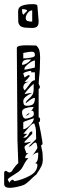

<svg xmlns="http://www.w3.org/2000/svg" viewBox="-34 -692 337 924"><path d="M53 -636Q53 -658 73 -665Q93 -672 121 -672H125Q145 -672 146 -664Q152 -598 152 -590Q152 -568 142 -562.5Q132 -557 120 -557.5Q108 -558 104 -558Q83 -558 70.5 -563Q58 -568 54 -585ZM78 -621 97 -640Q95 -648 72 -648Q72 -627 78 -621ZM121 -588V-642Q109 -642 99.5 -630Q90 -618 90 -605Q90 -594 98.5 -591Q107 -588 121 -588ZM11 138Q17 138 21 134Q25 130 30 121Q42 103 54 93L50 -16L47 -461Q47 -474 93 -474L140 -473Q152 -463 155.5 -449Q159 -435 159 -415Q159 -360 154 -317Q152 -297 152 -289Q153 -286 155 -282Q157 -278 158 -276Q158 -270 157 -268Q156 -266 152 -264V-128Q159 -126 159 -116Q159 -105 152 -103Q156 -88 163.5 -47.5Q171 -7 171 2L164 7Q164 14 168 29Q172 44 172 78Q172 92 166.5 105Q161 118 140 149Q139 148 122 164Q91 195 78 199Q64 204 45 208Q26 212 13 212Q-14 212 -14 193V138Q-14 135 -11 132.5Q-8 130 -6 130Q-4 130 1.5 134Q7 138 11 138ZM78 -437V-411Q95 -411 114.5 -414.5Q134 -418 134 -426Q134 -435 131 -439Q128 -443 119 -443Q110 -443 97.5 -441Q85 -439 78 -437ZM72 -380Q93 -380 116 -405L106 -406Q89 -406 80.5 -400.5Q72 -395 72 -380ZM84 -363V-356Q87 -357 110.5 -361.5Q134 -366 134 -368V-401Q123 -401 103.5 -385.5Q84 -370 84 -363ZM84 -257Q88 -260 93 -266.5Q98 -273 101 -277Q110 -290 117 -297.5Q124 -305 134 -306V-344H116V-351Q108 -351 93 -346.5Q78 -342 78 -338L84 -319Q88 -322 94.5 -326Q101 -330 104 -331Q109 -331 109 -325Q105 -320 97.5 -311.5Q90 -303 84 -298H109Q95 -298 86.5 -290.5Q78 -283 78 -270Q78 -267 81 -262.5Q84 -258 84 -257ZM96 -183Q117 -183 125.5 -191Q134 -199 134 -221Q127 -221 118.5 -216Q110 -211 103 -205Q96 -199 90 -195Q90 -201 94 -206Q98 -211 103 -215Q115 -225 121.5 -235Q128 -245 128 -264V-289Q94 -258 84 -239Q110 -245 121 -245Q78 -225 78 -206Q78 -194 81.5 -188.5Q85 -183 96 -183ZM90 -121Q97 -121 113 -126.5Q129 -132 129 -143Q129 -159 120 -159L116 -158Q123 -165 128 -177H121Q106 -177 89 -171.5Q72 -166 72 -153Q72 -141 76.5 -131Q81 -121 90 -121ZM109 -147Q100 -137 90 -134Q91 -135 96.5 -141Q102 -147 106 -147ZM78 -103V-70Q91 -70 110 -89Q129 -108 129 -123Q126 -122 102 -114Q78 -106 78 -103ZM3 172Q4 175 7 179.5Q10 184 10 187Q12 185 17 179Q22 173 26 173Q29 173 36 180Q74 173 110 153.5Q146 134 146 101Q146 97 141.5 95Q137 93 134 93Q150 90 150 48V42Q141 43 135.5 46Q130 49 121 57Q128 49 137 35.5Q146 22 146 20Q146 15 144 6Q142 -3 140 -5L137 -6Q130 -6 121 4Q112 14 103 14L140 -23Q140 -51 139 -65.5Q138 -80 131 -98Q123 -98 114 -89Q105 -80 92 -64Q79 -48 78 -48H97L78 -30L81 -29Q90 -29 94.5 -33Q99 -37 104 -45Q108 -53 111 -56Q114 -59 121 -60V-48L84 -10V-5Q93 -5 102.5 -7.5Q112 -10 116 -10Q113 -7 104.5 -2Q96 3 90 7.5Q84 12 84 17Q84 23 88 31.5Q92 40 92 45H103Q96 48 91.5 55Q87 62 87 69H103Q91 80 80 102Q74 115 66.5 124Q59 133 41 144Q31 150 17.5 159Q4 168 4 171Q3 171 3 171.5Q3 172 3 172Z"/></svg>

Font: Cabin Sketch
Style: Regular
Weight: 400
Version: Version 1.100